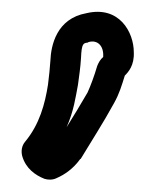

<svg xmlns="http://www.w3.org/2000/svg" viewBox="-20 -162 265 320"><path d="M17 98C23 119 39 130 54 136C60 138 68 138 74 135C88 129 102 119 113 104C113 103 115 103 115 102C133 72 152 43 170 10C179 -6 183 -20 188 -36C194 -42 204 -53 203 -75C203 -108 179 -153 124 -140C74 -131 65 -86 64 -61C63 -48 62 -36 60 -21C55 11 46 45 22 74C16 81 15 90 17 98ZM91 50C103 23 106 0 110 -21C112 -36 114 -49 115 -65C116 -90 119 -90 126 -91C127 -91 127 -92 128 -92C143 -96 153 -85 152 -68V-67C147 -63 144 -57 142 -52C137 -35 131 -19 126 -8C115 11 103 31 91 50Z"/></svg>

Font: Hussar Pisanka
Style: OutKur
Weight: 400
Designer: Robert Jablonski
Foundry: Cannot Into Space Fonts
Version: Version 1.070